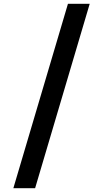

<svg xmlns="http://www.w3.org/2000/svg" viewBox="-20 -843 540 1006"><path d="M50 143 336 -823H450L164 143Z"/></svg>

Font: Iosevka Algr
Style: Bold
Weight: 700
Monospace: yes
Designer: Belleve Invis
Foundry: Belleve Invis
Version: Version 26.0.2; ttfautohint (v1.8.3)